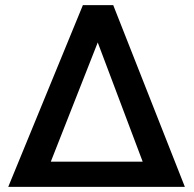

<svg xmlns="http://www.w3.org/2000/svg" viewBox="-20 -731 758 751"><path d="M304.2 -710.9H422.9L703.1 0H12.2ZM178.7 -98.6H538.1L362.3 -564.9Z"/></svg>

Font: Vazir Medium
Style: Medium
Weight: 500
Designer: Saber Rastikerdar
Foundry: Saber Rastikerdar
Version: Version 30.0.0